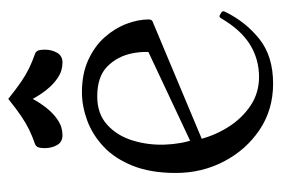

<svg xmlns="http://www.w3.org/2000/svg" viewBox="-128 -541 680 464"><g transform="rotate(-90 212.0 -309.0)"><path d="M415 -104Q391 -55 349.5 -22Q308 11 242 11Q179 11 130.5 -21.5Q82 -54 54 -107.5Q26 -161 26 -224Q26 -285 43.5 -328.5Q61 -372 90 -399Q119 -426 153.5 -438.5Q188 -451 221 -451Q266 -451 299.5 -435.5Q333 -420 354.5 -395.5Q376 -371 386.5 -343Q397 -315 397 -290Q397 -288 396.5 -285.5Q396 -283 394 -281.5Q392 -280 389 -279L67 -144L56 -167L341 -301L315 -263Q322 -295 315 -330Q308 -365 283.5 -389.5Q259 -414 211 -414Q169 -414 142.5 -390Q116 -366 104.5 -328.5Q93 -291 94.5 -250.5Q96 -210 108 -177L106 -172Q115 -133 136 -99Q157 -65 188 -44Q219 -23 258 -23Q301 -23 336.5 -45Q372 -67 400 -115Q403 -120 407 -118L414 -114Q419 -111 415 -104ZM205 -570Q196 -553 183 -536.5Q170 -520 153.5 -509Q137 -498 117 -498Q101 -498 93.5 -511Q86 -524 86 -541Q86 -549 87.5 -555Q89 -561 95 -564Q115 -571 130.5 -578.5Q146 -586 163 -597.5Q180 -609 205 -629Q230 -609 247 -597.5Q264 -586 279.5 -578.5Q295 -571 315 -564Q321 -561 322.5 -555Q324 -549 324 -541Q324 -524 316.5 -511Q309 -498 293 -498Q273 -498 256.5 -509Q240 -520 227 -536.5Q214 -553 205 -570Z"/></g></svg>

Font: Young Serif Light
Style: Regular
Weight: 300
Designer: Bastien Sozeau
Foundry: NBR — Bastien Sozeau
Version: Version 5.001